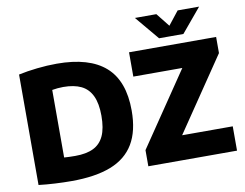

<svg xmlns="http://www.w3.org/2000/svg" viewBox="-96 -1086 1571 1229"><g transform="rotate(-10 689.5 -471.0)"><path d="M60 -4V-722Q115 -734 181 -741.2Q247 -748.5 309.5 -748.5Q520 -748.5 625 -655.8Q730 -563 730 -370Q730 -237.5 680 -154Q630 -70.5 529 -31.2Q428 8 273 8Q223.5 8 167 5Q110.5 2 60 -4ZM533.5 -371Q533.5 -451 510 -500.5Q486.5 -550 440.5 -572.2Q394.5 -594.5 324 -594.5Q307.5 -594.5 287.5 -592.8Q267.5 -591 252 -588V-149Q283 -146.5 324.5 -146.5Q396.5 -146.5 442.2 -168.8Q488 -191 510.8 -240.2Q533.5 -289.5 533.5 -371ZM1020.5 -158H1349.5V0H773V-105L1096.5 -582H778V-740H1344V-635ZM1131 -950H1270.5L1141 -795H983L853 -950H992.5L1062 -862.5Z"/></g></svg>

Font: Encode Sans ExtraBold
Style: Regular
Weight: 800
Designer: Multiple Designers
Foundry: Impallari Type
Version: Version 2.000